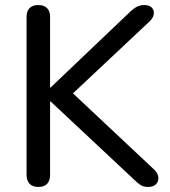

<svg xmlns="http://www.w3.org/2000/svg" viewBox="-20 -732 674 759"><path d="M131 7Q109 7 97 -5.5Q85 -18 85 -41V-665Q85 -688 97 -700Q109 -712 131 -712Q154 -712 166 -700Q178 -688 178 -665V-386H180L496 -687Q510 -700 522.5 -706Q535 -712 550 -712Q571 -712 580.5 -701.5Q590 -691 588 -676.5Q586 -662 573 -649L243 -339L244 -386L589 -62Q605 -47 606 -30.5Q607 -14 596.5 -3.5Q586 7 565 7Q548 7 536.5 0Q525 -7 510 -22L180 -331H178V-41Q178 -18 166.5 -5.5Q155 7 131 7Z"/></svg>

Font: Nunito ExtraLight Medium
Style: Regular
Weight: 500
Version: Version 3.602